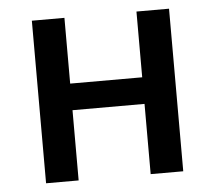

<svg xmlns="http://www.w3.org/2000/svg" viewBox="-44 -592 716 640"><g transform="rotate(-5 314.0 -272.0)"><path d="M85 0V-544H194V-324H435V-544H544V0H435V-235H194V0Z"/></g></svg>

Font: IBM Plex Sans JP Medm
Style: Regular
Weight: 500
Designer: Mike Abbink; Paul van der Laan; Pieter van Rosmalen; Wujin Sim; Yejin Wi; Jinhee Kim; Boomi Park; Yona Kim; Kichan Ma
Foundry: Sandoll Inc.
Version: Version 1.002